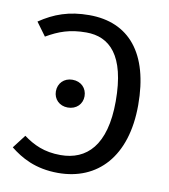

<svg xmlns="http://www.w3.org/2000/svg" viewBox="-81 -770 751 851"><g transform="rotate(10 295.0 -344.5)"><path d="M20 -65C69 -26 134 12 237 12C414 12 535 -113 535 -346C535 -578 432 -701 253 -701C162 -701 96 -677 31 -633L75 -573C130 -605 179 -623 253 -623C357 -623 434 -553 434 -345C434 -146 351 -68 234 -68C160 -68 111 -92 66 -125ZM165 -343C165 -308 191 -281 229 -281C268 -281 294 -308 294 -343C294 -379 268 -406 229 -406C191 -406 165 -379 165 -343Z"/></g></svg>

Font: FiraGO Unicode
Style: Regular
Weight: 400
Designer: bBox Type
Foundry: bBox Type GmbH
Version: Version 1.001;PS 001.001;hotconv 1.0.88;makeotf.lib2.5.64775